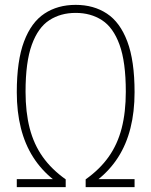

<svg xmlns="http://www.w3.org/2000/svg" viewBox="-20 -769 622 789"><path d="M49 0V-33H212L202 -29Q150.5 -69.5 116.5 -122.8Q82.5 -176 65.8 -242.8Q49 -309.5 49 -390Q49 -519.5 78.8 -598.5Q108.5 -677.5 162.8 -713.2Q217 -749 291 -749Q365 -749 419.2 -713.2Q473.5 -677.5 503.2 -598.5Q533 -519.5 533 -390Q533 -309.5 516.2 -242.8Q499.5 -176 465.5 -122.8Q431.5 -69.5 380 -29L370 -33H533V0H332V-32Q390 -73 426.5 -124.5Q463 -176 480 -242Q497 -308 497 -392Q497 -514.5 471.2 -585.2Q445.5 -656 399.2 -686Q353 -716 291 -716Q229 -716 182.8 -686Q136.5 -656 110.8 -585.2Q85 -514.5 85 -392Q85 -308 102 -242Q119 -176 155.5 -124.5Q192 -73 250 -32V0Z"/></svg>

Font: Encode Sans SC Condensed Thin
Style: Regular
Weight: 100
Width: 3
Designer: Multiple Designers
Foundry: Impallari Type
Version: Version 3.002